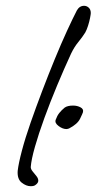

<svg xmlns="http://www.w3.org/2000/svg" viewBox="-20 -613 333 662"><path d="M86 29Q70 29 54.5 16.5Q39 4 41 -24Q44 -50 55.5 -93.5Q67 -137 85.5 -190Q104 -243 125.5 -299.5Q147 -356 169 -409.5Q191 -463 211 -506.5Q231 -550 245 -577Q254 -593 270 -593Q279 -593 286 -586.5Q293 -580 293 -568Q293 -564 290.5 -551Q288 -538 283.5 -524Q279 -510 274 -501Q264 -485 250 -468Q236 -451 225 -428Q201 -376 177 -318.5Q153 -261 133 -206Q113 -151 100.5 -107Q88 -63 86 -37Q86 -30 92.5 -22Q99 -14 105.5 -6Q112 2 112 10Q112 18 102 25Q97 29 86 29ZM209 -168Q196 -168 182 -178.5Q168 -189 172 -200Q177 -214 184.5 -223.5Q192 -233 203 -242Q213 -249 232 -249Q246 -249 257.5 -243Q269 -237 266 -226Q265 -222 256 -203.5Q247 -185 218 -170Q212 -168 209 -168Z"/></svg>

Font: Grape Nuts
Style: Regular
Weight: 400
Designer: Robert E. Leuschke
Foundry: Robert E. Leuschke
Version: Version 1.010; ttfautohint (v1.8.3)